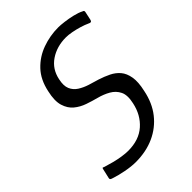

<svg xmlns="http://www.w3.org/2000/svg" viewBox="-201 -772 877 877"><g transform="rotate(-45 237.0 -334.0)"><path d="M13 -27 24 -75Q25 -81 28.5 -80Q32 -79 36 -77Q55 -71 78 -65Q101 -59 124 -55.5Q147 -52 164 -52Q234 -52 277 -90Q320 -128 333 -190Q343 -234 330.5 -259.5Q318 -285 292.5 -299.5Q267 -314 236 -322Q209 -329 180 -339Q151 -349 128.5 -367.5Q106 -386 96 -418.5Q86 -451 98 -503Q111 -565 147 -603Q183 -641 233 -659Q283 -677 337 -677Q351 -677 375 -674Q399 -671 424.5 -665Q450 -659 467 -650Q471 -649 473 -646.5Q475 -644 474 -639L465 -597Q462 -583 446 -592Q431 -599 409.5 -605.5Q388 -612 366.5 -616Q345 -620 329 -620Q270 -620 226.5 -590.5Q183 -561 172 -507Q164 -471 173.5 -449Q183 -427 203.5 -414Q224 -401 249 -393Q274 -385 299 -378Q327 -369 351.5 -357Q376 -345 392.5 -325.5Q409 -306 414.5 -274Q420 -242 409 -194Q396 -129 360.5 -84Q325 -39 272 -15Q219 9 152 9Q124 9 87.5 2Q51 -5 22 -15Q16 -17 14 -19.5Q12 -22 13 -27Z"/></g></svg>

Font: Glory
Style: Italic
Weight: 400
Italic angle: -12°
Designer: Robert Leuschke
Foundry: Robert Leuschke
Version: Version 1.011